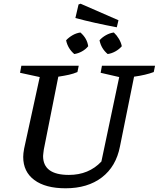

<svg xmlns="http://www.w3.org/2000/svg" viewBox="-20 -1004 855 1034"><path d="M333 10Q225 10 165 -34.5Q105 -79 105 -159Q105 -177 110 -204L194 -589L88 -612L95 -650H404L397 -616Q376 -607 351.5 -601.5Q327 -596 294 -591L216 -199Q215 -188 213.5 -179.5Q212 -171 212 -164Q212 -62 351 -62Q458 -62 526 -134L622 -589L522 -612L529 -650H815L808 -616Q766 -600 702 -591L626 -215Q605 -107 528.5 -48.5Q452 10 333 10ZM609 -857Q546 -869 492 -881Q438 -893 386 -907L403 -980L414 -984L618 -895ZM380 -713Q345 -743 336 -787Q351 -803 371 -814.5Q391 -826 413 -829Q449 -798 455 -755Q441 -738 421 -727Q401 -716 380 -713ZM560 -713Q525 -742 516 -787Q530 -803 550.5 -814.5Q571 -826 593 -829Q609 -814 620.5 -794.5Q632 -775 636 -755Q621 -738 601 -727Q581 -716 560 -713Z"/></svg>

Font: Piazzolla SC Medium
Style: Italic
Weight: 500
Italic angle: -11.3°
Designer: Juan Pablo del Peral
Foundry: Huerta Tipografica
Version: Version 1.330